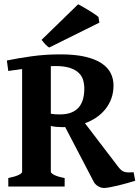

<svg xmlns="http://www.w3.org/2000/svg" viewBox="-20 -889 665 915"><path d="M19.5 0V-40.5Q52.7 -47.4 69.1 -55.4Q85.4 -63.5 85.4 -70.3V-560.1L19.5 -550.8L12.7 -600.6Q65.9 -611.8 130.9 -620.8Q195.8 -629.9 268.1 -629.9Q337.4 -629.9 385.7 -618.7Q434.1 -607.4 464.1 -587.4Q494.1 -567.4 507.6 -540.3Q521 -513.2 521 -481.9Q521 -448.7 511 -420.7Q501 -392.6 483.2 -369.9Q465.3 -347.2 440.2 -329.8Q415 -312.5 384.8 -301.8L541 -97.2Q548.8 -86.9 555.4 -80.6Q562 -74.2 570.1 -71Q578.1 -67.9 589.1 -67.4Q600.1 -66.9 616.7 -68.4L624.5 -27.8Q608.4 -22.5 586.7 -16.4Q564.9 -10.3 543.7 -5.1Q522.5 0 503.9 3.4Q485.4 6.8 476.1 6.8Q461.9 6.8 448.5 -1Q435.1 -8.8 428.2 -20L290.5 -283.7Q286.6 -283.2 282.2 -283.2H273.9Q261.2 -283.2 248.5 -284.4Q235.8 -285.6 222.2 -288.6V-70.3Q222.2 -64.5 237.3 -55.9Q252.4 -47.4 288.1 -40.5V0ZM245.1 -574.2Q239.7 -574.2 234.1 -574Q228.5 -573.7 222.2 -573.7V-347.2Q235.4 -344.7 245.1 -344.2Q254.9 -343.8 265.6 -343.8Q296.9 -343.8 318.8 -352.3Q340.8 -360.8 354.7 -376.7Q368.7 -392.6 375.2 -415.3Q381.8 -438 381.8 -466.8Q381.8 -487.8 376.2 -507.3Q370.6 -526.9 355.2 -541.7Q339.8 -556.6 313.2 -565.4Q286.6 -574.2 245.1 -574.2ZM214.8 -662.6Q210.4 -664.6 205.6 -668.7Q200.7 -672.9 195.6 -678.2Q190.4 -683.6 186 -689.2Q181.6 -694.8 178.2 -699.2L352.5 -868.7Q365.7 -861.8 381.1 -852.8Q396.5 -843.8 410.4 -835.2Q424.3 -826.7 434.8 -819.3Q445.3 -812 449.2 -808.1L453.6 -781.2Z"/></svg>

Font: Gentium Book Basic
Style: Bold
Weight: 700
Designer: J. Victor Gaultney and Annie Olsen
Foundry: SIL International
Version: Version 1.102; 2013; Maintenance release